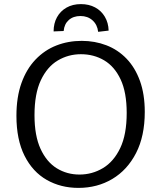

<svg xmlns="http://www.w3.org/2000/svg" viewBox="-20 -906 785 935"><path d="M362 9Q276 9 207.5 -30Q139 -69 99.5 -147.5Q60 -226 60 -342Q60 -433 84.5 -501.5Q109 -570 153 -616Q197 -662 254.5 -684.5Q312 -707 378 -707Q442 -707 498 -685.5Q554 -664 596 -620.5Q638 -577 661.5 -512Q685 -447 685 -361Q685 -243 642.5 -160.5Q600 -78 527 -34.5Q454 9 362 9ZM367 -56Q429 -56 481.5 -87.5Q534 -119 565.5 -185Q597 -251 597 -356Q597 -456 567.5 -519Q538 -582 487.5 -612Q437 -642 374 -642Q313 -642 261.5 -611.5Q210 -581 179 -515.5Q148 -450 148 -345Q148 -245 177.5 -181Q207 -117 256.5 -86.5Q306 -56 367 -56ZM374 -886Q413 -886 443 -870Q473 -854 490.5 -824.5Q508 -795 509 -757L458 -751Q454 -786 430.5 -807Q407 -828 372 -828Q337 -828 315 -808.5Q293 -789 290 -755L241 -753Q241 -792 257.5 -822Q274 -852 304 -869Q334 -886 374 -886Z"/></svg>

Font: Bitter Thin
Style: Regular
Weight: 400
Version: Version 3.021